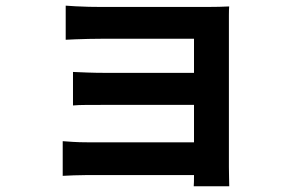

<svg xmlns="http://www.w3.org/2000/svg" viewBox="-20 -585 1040 680"><path d="M212.7 -565Q225.7 -564 248.1 -562.7Q270.4 -561.4 294.5 -560.9Q318.5 -560.4 336.6 -560.4Q361.2 -560.4 399 -560.4Q436.7 -560.4 481.1 -560.4Q525.5 -560.4 569.7 -560.4Q613.9 -560.4 652.1 -560.4Q690.2 -560.4 715 -560.4Q732.8 -560.4 756.3 -560.9Q779.8 -561.4 791.7 -562.2Q790.7 -552.3 790.7 -531.5Q790.7 -510.8 790.7 -494.7Q790.7 -484.3 790.7 -449.5Q790.7 -414.6 790.7 -364.6Q790.7 -314.5 790.7 -258.7Q790.7 -203 790.7 -149.5Q790.7 -96 790.7 -54.6Q790.7 -13.3 790.7 6.6Q790.7 18.6 791.2 40.2Q791.7 61.8 791.9 74.7H666.1Q667.1 62.4 667.1 39.1Q667.1 15.8 667.1 0.6Q667.1 -24.9 667.1 -65.2Q667.1 -105.5 667.1 -153.3Q667.1 -201 667.1 -249.4Q667.1 -297.8 667.1 -339.7Q667.1 -381.6 667.1 -410.4Q667.1 -439.2 667.1 -447.7Q657.7 -447.7 635 -447.7Q612.3 -447.7 582 -447.7Q551.6 -447.7 517.5 -447.7Q483.5 -447.7 449.6 -447.7Q415.8 -447.7 386.3 -447.7Q356.9 -447.7 336.6 -447.7Q318.5 -447.7 294.1 -447.2Q269.7 -446.7 247.3 -445.8Q225 -445 212.7 -444.2ZM238.5 -330.2Q258.7 -329.2 289.3 -328.1Q319.8 -327 348.1 -327Q360.3 -327 390.8 -327Q421.3 -327 461.7 -327Q502.1 -327 545.2 -327Q588.2 -327 626.6 -327Q665.1 -327 692 -327Q718.8 -327 725.3 -327V-213.5Q718.1 -213.5 691.6 -213.5Q665.1 -213.5 626.6 -213.5Q588.2 -213.5 545.2 -213.5Q502.1 -213.5 461.7 -213.5Q421.3 -213.5 390.9 -213.5Q360.5 -213.5 348.3 -213.5Q319.8 -213.5 288.3 -213.4Q256.8 -213.3 238.5 -211.5ZM202.1 -85Q214.8 -84 238.1 -82.5Q261.3 -81 288.6 -81Q304 -81 338.9 -81Q373.8 -81 419.5 -81Q465.2 -81 514.1 -81Q563.1 -81 607.5 -81Q652 -81 683.9 -81Q715.8 -81 726.1 -81V35Q712.7 35 679.7 35Q646.7 35 602.3 35Q557.8 35 509.7 35Q461.5 35 416.6 35Q371.6 35 337.5 35Q303.4 35 288.1 35Q267 35 240.9 36Q214.8 37 202.1 37.8Z"/></svg>

Font: Noto Sans TC Thin
Style: Regular
Weight: 100
Designer: Ryoko NISHIZUKA 西塚涼子 (kana, bopomofo & ideographs); Paul D. Hunt (Latin, Greek & Cyrillic); Sandoll Communications 산돌커뮤니
Foundry: Adobe
Version: Version 2.004-H2;hotconv 1.0.118;makeotfexe 2.5.65603